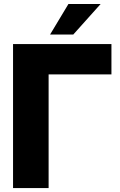

<svg xmlns="http://www.w3.org/2000/svg" viewBox="-20 -950 605 970"><path d="M543 -727.5V-574.2H225.6V0H45.9V-727.5ZM232.9 -775.4 325.7 -929.7H488.3L350.1 -775.4Z"/></svg>

Font: Inter Display Extra Bold
Style: Regular
Weight: 800
Designer: Rasmus Andersson
Foundry: rsms
Version: Version 4.000;git-4fc901f